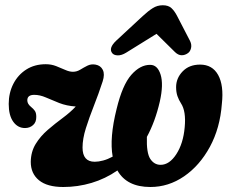

<svg xmlns="http://www.w3.org/2000/svg" viewBox="-20 -718 904 749"><path d="M566 -465Q594.5 -465 606.5 -427Q618.5 -389 603.5 -322Q594.5 -283 581.8 -248.2Q569 -213.5 553 -184Q551 -121.5 566.2 -98.2Q581.5 -75 606.5 -75Q641 -75 668 -116.8Q695 -158.5 700.5 -221.5Q706.5 -284 686 -315Q677.5 -328 672.2 -343.2Q667 -358.5 667 -378Q667 -413 692.5 -439.5Q718 -466 760.5 -466Q808.5 -466 831 -425.5Q853.5 -385 845.5 -313Q838.5 -218.5 798.8 -145.2Q759 -72 698.2 -30.2Q637.5 11.5 566.5 11.5Q474.5 11.5 438 -53Q391 -20.5 337.2 -4.5Q283.5 11.5 227 11.5Q164 11.5 132 -14.8Q100 -41 100 -86.5Q100.5 -126 119.2 -156.5Q138 -187 166.5 -211.5Q195 -236 224.8 -258Q254.5 -280 275.5 -302.5Q239.5 -305 211 -316.2Q182.5 -327.5 159 -337.8Q135.5 -348 113.5 -348Q86.5 -348 86.5 -326.5Q86.5 -313 100.5 -301.5Q110.5 -293.5 116 -285.5Q121.5 -277.5 121.5 -262.5Q122 -241.5 109 -230Q96 -218.5 77.5 -218.5Q49.5 -218.5 31.8 -243Q14 -267.5 14 -312.5Q14 -355.5 32 -390.8Q50 -426 82.5 -446.8Q115 -467.5 158.5 -467.5Q180 -467.5 198.8 -460.2Q217.5 -453 234 -445.5Q250.5 -438 264.5 -438Q279.5 -438 293 -446.2Q306.5 -454.5 321 -461.8Q335.5 -469 352.5 -466Q372.5 -462.5 381 -445.5Q389.5 -428.5 380.5 -400.5Q364.5 -351.5 346.2 -305.2Q328 -259 315 -217.8Q302 -176.5 302 -142.5Q302 -87 349.5 -87Q364.5 -87 382.2 -91.8Q400 -96.5 419.5 -107Q406.5 -180 435 -293.5Q457.5 -386.5 492.2 -426Q527 -465.5 566 -465ZM472 -512.5Q454 -501.5 439 -502Q424 -502.5 417.5 -511Q402.5 -530.5 434 -560L537 -655.5Q558 -675 575.8 -686.2Q593.5 -697.5 615 -697.5Q637 -697.5 649 -686.2Q661 -675 671 -655.5L721.5 -558Q728.5 -543.5 725.2 -530.2Q722 -517 713.5 -511Q702 -502.5 688.8 -502.5Q675.5 -502.5 663 -514.5L590.5 -586Z"/></svg>

Font: Fraunces 72pt S100
Style: Bold Italic
Weight: 700
Italic angle: -16°
Version: Version 1.000; ttfautohint (v1.8.3)